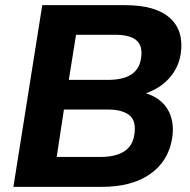

<svg xmlns="http://www.w3.org/2000/svg" viewBox="-20 -725 736 745"><path d="M32 0 144 -705H466Q584 -705 639.5 -655Q695 -605 681 -514Q672 -461 636.5 -421.5Q601 -382 546 -363Q605 -345 631.5 -299Q658 -253 648 -189Q634 -100 563 -50Q492 0 375 0ZM247 -415H397Q458 -415 489.5 -436Q521 -457 527 -497Q535 -545 510.5 -567.5Q486 -590 427 -590H275ZM200 -116H369Q488 -116 501 -201Q510 -255 482.5 -277.5Q455 -300 398 -300H228Z"/></svg>

Font: Mulish ExtraBold
Style: Italic
Weight: 800
Italic angle: -9°
Designer: Vernon Adams
Foundry: Vernon Adams
Version: Version 3.603; ttfautohint (v1.8.3)